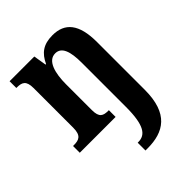

<svg xmlns="http://www.w3.org/2000/svg" viewBox="-221 -667 1027 1027"><g transform="rotate(-45 292.0 -154.0)"><path d="M273 240H289C412 240 500 187 500 8V-354C500 -490 450 -548 357 -548C287 -548 250 -519 224 -463H220L208 -536H21V-485H24C63 -485 86 -476 86 -420V-120C86 -60 61 -51 22 -51H16V0H287V-51H284C245 -51 223 -59 223 -116V-311C223 -394 242 -469 299 -469C347 -469 364 -418 364 -333V2C364 140 332 181 278 181H273Z"/></g></svg>

Font: Noto Serif Devanagari Condensed
Style: Bold
Weight: 700
Width: 3
Designer: Universal Thirst, Indian Type Foundry and the Monotype Design Team
Foundry: Monotype Imaging Inc.
Version: Version 2.004